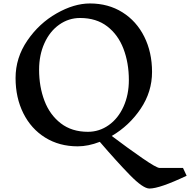

<svg xmlns="http://www.w3.org/2000/svg" viewBox="-20 -826 1099 1110"><path d="M844 264Q807 264 730.5 185.5Q654 107 557 -6Q490 20 429 20Q323 20 241.5 -30.5Q160 -81 115 -171Q70 -261 70 -375Q70 -492 138 -591.5Q206 -691 307 -748.5Q408 -806 500 -806Q606 -806 687.5 -755Q769 -704 814 -614Q859 -524 859 -410Q859 -295 793 -197Q727 -99 626 -40Q720 31 802.5 88Q885 145 903 145H1038L1059 190Q903 264 844 264ZM488 -64Q554 -64 608.5 -102.5Q663 -141 694 -209.5Q725 -278 725 -363Q725 -462 694 -543.5Q663 -625 600 -673.5Q537 -722 443 -722Q377 -722 322.5 -683.5Q268 -645 237 -576.5Q206 -508 206 -423Q206 -325 237 -243.5Q268 -162 331.5 -113Q395 -64 488 -64Z"/></svg>

Font: Inknut Antiqua
Style: Regular
Weight: 400
Designer: Claus Eggers Sørensen
Foundry: Claus Eggers Sørensen
Version: Version 1.003; ttfautohint (v1.8.2) -l 8 -r 50 -G 200 -x 14 